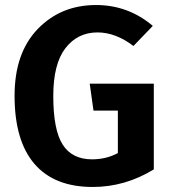

<svg xmlns="http://www.w3.org/2000/svg" viewBox="-20 -728 681 764"><path d="M362 -708Q490 -708 588 -625L511 -545Q440 -599 368 -599Q289 -599 240.5 -536.5Q192 -474 192 -346Q192 -211 229.5 -152.5Q267 -94 346 -94Q403 -94 449 -119V-288H352L337 -395H592V-54Q478 16 349 16Q196 16 117 -76Q38 -168 38 -347Q38 -517 130 -612.5Q222 -708 362 -708Z"/></svg>

Font: FiraGO SemiBold
Style: Regular
Weight: 600
Designer: bBox Type
Foundry: bBox Type GmbH
Version: Version 1.001;PS 001.001;hotconv 1.0.88;makeotf.lib2.5.64775